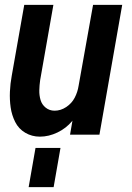

<svg xmlns="http://www.w3.org/2000/svg" viewBox="-20 -550 540 784"><path d="M143 8Q110 8 83 -8Q56 -24 42 -52Q28 -80 23.5 -111.5Q19 -143 20.5 -176Q22 -209 28 -241L79 -530H198L144 -223Q141 -202 140.5 -181.5Q140 -161 145.5 -142Q151 -123 166.5 -110.5Q182 -98 203 -98Q228 -98 250.5 -113Q273 -128 285 -151Q297 -174 301 -200L360 -530H479L386 0H266L276 -58L275 -56Q250 -26 214.5 -9Q179 8 143 8ZM97 214 125 54H227L199 214Z"/></svg>

Font: Iosevka SS08
Style: Bold Italic
Weight: 700
Italic angle: -10°
Monospace: yes
Designer: Belleve Invis
Foundry: Belleve Invis
Version: 2.1.0; ttfautohint (v1.8.2)